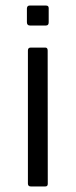

<svg xmlns="http://www.w3.org/2000/svg" viewBox="-20 -670 272 690"><path d="M76.7 -590.2V-639.8Q77.5 -650 86 -650H145.8Q155 -650 155 -640.7V-590.3Q155.2 -578.2 145 -578.3H87.8Q76.7 -578.3 76.7 -590.2ZM80.3 -10.2V-488.8Q80.5 -499 90.3 -499H143Q151.3 -499 151.3 -488.2L151.7 -9.5Q151.7 0 143.2 0H90.3Q80.5 0 80.3 -10.2Z"/></svg>

Font: Vivano Light
Style: Regular
Weight: 300
Designer: Joe Prince, Josias Burgherr
Version: Version 2.064;September 19, 2022;FontCreator 14.0.0.2877 64-